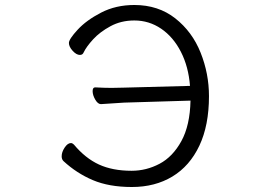

<svg xmlns="http://www.w3.org/2000/svg" viewBox="-20 -732 1040 769"><path d="M385 -315H384Q372 -315 361.5 -333Q351 -351 351 -367Q351 -382 361 -382H362Q398 -380 427 -380L476 -381L741 -388Q735 -465 704.5 -524.5Q674 -584 625.5 -617Q577 -650 518 -650Q465 -650 422.5 -627Q380 -604 353 -574.5Q326 -545 315 -522Q311 -512 300 -512Q286 -512 271 -528.5Q256 -545 256 -560Q256 -575 291 -613Q326 -651 385 -681.5Q444 -712 518 -712Q614 -712 682 -658.5Q750 -605 783.5 -521Q817 -437 817 -347Q817 -230 778.5 -148.5Q740 -67 670.5 -25Q601 17 508 17Q417 17 352 -10.5Q287 -38 234 -87Q227 -94 227 -106Q227 -123 239 -141Q251 -159 264 -159Q270 -159 276 -153Q322 -98 376.5 -73Q431 -48 507 -48Q566 -48 619 -76Q672 -104 706.5 -167Q741 -230 743 -329L477 -321Q458 -320 385 -315Z"/></svg>

Font: Fusion Kai T
Style: Regular
Weight: 400
Designer: Fontworks Inc.
Version: Version 24.134;May 13, 2024